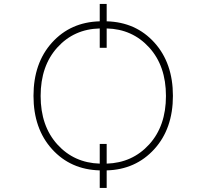

<svg xmlns="http://www.w3.org/2000/svg" viewBox="-20 -850 1040 971"><path d="M484.4 -22.5V-122.1H519.5V-22.5Q649.4 -26.4 734.4 -119.6Q819.3 -212.9 819.3 -364.7Q819.3 -516.6 734.4 -609.9Q649.4 -703.1 519.5 -706.1V-608.4H484.4V-706.1Q354.5 -703.1 270 -609.9Q185.5 -516.6 185.5 -364.7Q185.5 -212.9 270 -119.6Q354.5 -26.4 484.4 -22.5ZM484.4 -742.2V-830.1H519.5V-742.2Q667 -738.3 760.7 -634.8Q854.5 -531.2 854.5 -365.2Q854.5 -199.2 760.3 -95.7Q666 7.8 519.5 11.7V100.6H484.4V11.7Q336.9 7.8 243.2 -95.7Q149.4 -199.2 149.4 -365.2Q149.4 -531.2 243.2 -634.8Q336.9 -738.3 484.4 -742.2Z"/></svg>

Font: GenEi Gothic M ExtraLight
Style: Regular
Weight: 200
Designer: o_tamon (Modified); [Source Han Sans]
Ryoko NISHIZUKA  (kana & ideographs); Paul D. Hunt (Latin, Greek & Cyrillic); Wenl
Version: Version 1.1a;Original Version 1.004